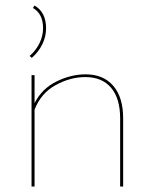

<svg xmlns="http://www.w3.org/2000/svg" viewBox="-20 -680 564 700"><path d="M429 -249V0H418V-249Q418 -321 385 -360Q352 -399 291 -399Q236 -399 182.5 -369.5Q129 -340 106 -280V0H95V-406H106V-304Q133 -357 186 -383Q239 -409 292 -409Q357 -409 393 -367Q429 -325 429 -249ZM88 -476Q111 -496 124 -522.5Q137 -549 137 -577Q137 -630 100 -651L106 -660Q148 -635 148 -577Q148 -547 134.5 -519Q121 -491 96 -469Z"/></svg>

Font: Ysabeau Hairline
Style: Regular
Weight: 100
Designer: Christian Thalmann (Catharsis Fonts)
Version: Version 0.003